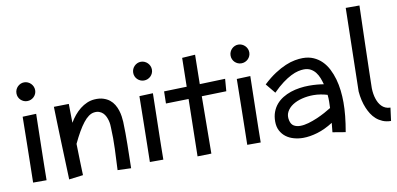

<svg xmlns="http://www.w3.org/2000/svg" viewBox="-80 -1104 2907 1406"><g transform="rotate(-10 1373.5 -401.0)"><path d="M203.1 -650.9Q203.1 -636.7 197.5 -624Q191.9 -611.3 182.4 -602.1Q172.9 -592.8 160.2 -587.4Q147.5 -582 132.8 -582Q118.7 -582 106.2 -587.4Q93.8 -592.8 84.2 -602.1Q74.7 -611.3 69.3 -624Q64 -636.7 64 -650.9Q64 -665.5 69.3 -678.2Q74.7 -690.9 84.2 -700.4Q93.8 -710 106.2 -715.6Q118.7 -721.2 132.8 -721.2Q147.5 -721.2 160.2 -715.6Q172.9 -710 182.4 -700.4Q191.9 -690.9 197.5 -678.2Q203.1 -665.5 203.1 -650.9ZM180.2 -479Q178.7 -409.2 177.5 -350.8Q176.3 -292.5 175.3 -244.6Q174.3 -196.8 173.6 -158.9Q172.9 -121.1 172.4 -92.8Q170.9 -25.4 170.9 13.2H70.8Q71.8 -39.6 73.2 -112.3Q74.2 -174.8 75.9 -265.1Q77.6 -355.5 79.1 -475.1Z M335 36.1Q332 -47.9 329.6 -116Q327.1 -184.1 325.2 -237.8Q323.2 -291.5 322 -332.5Q320.8 -373.5 319.8 -403.3Q317.9 -473.1 316.9 -506.8L428.2 -508.8L430.2 -368.2Q446.3 -396 466.8 -420.7Q487.3 -445.3 511.2 -464.4Q535.2 -483.4 562.3 -495.1Q589.4 -506.8 619.1 -508.8Q656.2 -511.2 683.8 -502.4Q711.4 -493.7 731 -478Q750.5 -462.4 763.2 -441.2Q775.9 -419.9 783.2 -397.2Q790.5 -374.5 793.7 -352.1Q796.9 -329.6 797.9 -311Q800.8 -227.1 799.3 -142.1Q797.9 -57.1 795.9 34.2L695.8 30.8Q699.7 -47.9 702.9 -126.5Q706.1 -205.1 702.1 -285.2Q702.1 -293.9 700.9 -307.9Q699.7 -321.8 695.6 -337.4Q691.4 -353 684.1 -368.4Q676.8 -383.8 665 -395.3Q653.3 -406.7 636.5 -412.6Q619.6 -418.5 597.2 -415Q558.6 -409.2 518.8 -358.6Q479 -308.1 433.1 -210.9Q435.1 -132.3 436.3 -85.7Q437.5 -39.1 438.5 -15.1Q439.5 13.2 439.9 22.9Z M1071.3 -650.9Q1071.3 -636.7 1065.7 -624Q1060.1 -611.3 1050.5 -602.1Q1041 -592.8 1028.3 -587.4Q1015.6 -582 1001 -582Q986.8 -582 974.4 -587.4Q961.9 -592.8 952.4 -602.1Q942.9 -611.3 937.5 -624Q932.1 -636.7 932.1 -650.9Q932.1 -665.5 937.5 -678.2Q942.9 -690.9 952.4 -700.4Q961.9 -710 974.4 -715.6Q986.8 -721.2 1001 -721.2Q1015.6 -721.2 1028.3 -715.6Q1041 -710 1050.5 -700.4Q1060.1 -690.9 1065.7 -678.2Q1071.3 -665.5 1071.3 -650.9ZM1048.3 -479Q1046.9 -409.2 1045.7 -350.8Q1044.4 -292.5 1043.5 -244.6Q1042.5 -196.8 1041.7 -158.9Q1041 -121.1 1040.5 -92.8Q1039.1 -25.4 1039.1 13.2H939Q939.9 -39.6 941.4 -112.3Q942.4 -174.8 944.1 -265.1Q945.8 -355.5 947.3 -475.1Z M1401.4 -703.1 1397.9 -484.9 1587.4 -491.2 1580.1 -399.9 1397 -395 1393.1 30.8 1290 33.2 1298.3 -392.1 1129.4 -388.2 1131.3 -478 1300.3 -482.9 1304.2 -696.8Z M1795.4 -650.9Q1795.4 -636.7 1789.8 -624Q1784.2 -611.3 1774.7 -602.1Q1765.1 -592.8 1752.4 -587.4Q1739.7 -582 1725.1 -582Q1710.9 -582 1698.5 -587.4Q1686 -592.8 1676.5 -602.1Q1667 -611.3 1661.6 -624Q1656.2 -636.7 1656.2 -650.9Q1656.2 -665.5 1661.6 -678.2Q1667 -690.9 1676.5 -700.4Q1686 -710 1698.5 -715.6Q1710.9 -721.2 1725.1 -721.2Q1739.7 -721.2 1752.4 -715.6Q1765.1 -710 1774.7 -700.4Q1784.2 -690.9 1789.8 -678.2Q1795.4 -665.5 1795.4 -650.9ZM1772.5 -479Q1771 -409.2 1769.8 -350.8Q1768.6 -292.5 1767.6 -244.6Q1766.6 -196.8 1765.9 -158.9Q1765.1 -121.1 1764.6 -92.8Q1763.2 -25.4 1763.2 13.2H1663.1Q1664.1 -39.6 1665.5 -112.3Q1666.5 -174.8 1668.2 -265.1Q1669.9 -355.5 1671.4 -475.1Z M2293.5 30.8 2300.3 -38.1Q2240.7 0 2183.3 17.1Q2126 34.2 2076.2 34.2Q2041 34.2 2008.1 25.1Q1975.1 16.1 1950 -2.7Q1924.8 -21.5 1909.4 -50.5Q1894 -79.6 1894 -119.1Q1894 -158.7 1905.8 -189.9Q1917.5 -221.2 1938 -245.1Q1958.5 -269 1986.3 -286.1Q2014.2 -303.2 2046.1 -314Q2078.1 -324.7 2113.3 -329.8Q2148.4 -335 2183.1 -335Q2215.3 -335 2243.2 -332.5Q2271 -330.1 2292.5 -326.2Q2286.1 -350.6 2276.9 -374.3Q2267.6 -397.9 2253.2 -416.7Q2238.8 -435.5 2217.8 -447.3Q2196.8 -459 2167.5 -459Q2148.4 -459 2124 -453.4Q2099.6 -447.8 2070.3 -433.1Q2041 -418.5 2006.3 -392.8Q1971.7 -367.2 1932.1 -327.1L1873 -398.9Q1919.9 -442.9 1962.9 -470.7Q2005.9 -498.5 2043.7 -514.4Q2081.5 -530.3 2114 -536.1Q2146.5 -542 2172.4 -542Q2217.3 -542 2252.4 -526.6Q2287.6 -511.2 2314.2 -484.6Q2340.8 -458 2359.1 -422.1Q2377.4 -386.2 2389.2 -345Q2400.9 -303.7 2406 -259.3Q2411.1 -214.8 2411.1 -170.9Q2411.1 -124 2405.8 -70.3Q2400.4 -16.6 2389.2 46.9ZM2307.1 -147Q2308.1 -171.4 2308.6 -195.3Q2309.1 -219.2 2306.2 -245.1Q2282.2 -252.4 2255.9 -256.8Q2229.5 -261.2 2203.1 -261.2Q2159.2 -261.2 2117.9 -251Q2076.7 -240.7 2046.9 -221.2Q2017.1 -201.7 2002.2 -173.3Q1987.3 -145 1996.1 -108.9Q2002.9 -79.6 2022.7 -67.9Q2042.5 -56.2 2070.3 -56.2Q2098.6 -56.2 2131.6 -65.7Q2164.6 -75.2 2197 -89.1Q2229.5 -103 2258.3 -118.7Q2287.1 -134.3 2307.1 -147Z M2730.5 23.9Q2695.8 23.4 2669.2 12.2Q2642.6 1 2622.3 -16.8Q2602.1 -34.7 2587.6 -57.6Q2573.2 -80.6 2563.5 -104Q2540 -159.7 2534.2 -230L2547.4 -849.1H2649.4Q2647 -762.2 2644.8 -689.7Q2642.6 -617.2 2641.1 -557.9Q2639.6 -498.5 2638.4 -451.7Q2637.2 -404.8 2636.2 -369.1Q2634.3 -285.2 2633.3 -236.8Q2634.3 -191.4 2646.5 -155.8Q2651.4 -140.6 2659.4 -126Q2667.5 -111.3 2679 -99.6Q2690.4 -87.9 2706.3 -80.8Q2722.2 -73.7 2743.2 -73.2Z"/></g></svg>

Font: McLaren
Style: Regular
Weight: 400
Designer: Astigmatic (AOETI)
Foundry: Astigmatic (AOETI)
Version: Version 1.000